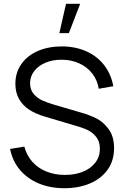

<svg xmlns="http://www.w3.org/2000/svg" viewBox="-20 -980 656 1015"><path d="M329 -960 293.8 -805H344.2L403.8 -960ZM320 15Q245.2 15 184.6 -10.3Q124 -35.7 84.8 -82.5Q45.7 -129.3 33.3 -192.7L108.7 -205Q120.7 -158.8 150.8 -124.9Q181 -91 225.2 -73.2Q269.5 -55.3 323 -55.3Q376.2 -55.3 418.2 -72.2Q460.2 -89.2 484.1 -120.5Q508 -151.8 508 -193.3Q508 -228.2 491.9 -251.3Q475.8 -274.5 452.4 -287.6Q429 -300.7 397.3 -310L215 -364.3Q167.3 -378.5 133.8 -400.5Q100.2 -422.5 80.8 -456.5Q61.3 -490.5 61.3 -537Q61.3 -596.7 93 -641.6Q124.7 -686.5 180.7 -710.7Q236.7 -734.8 307.7 -734.7Q379.2 -734.3 436.3 -708.8Q493.5 -683.3 530.3 -636Q567.2 -588.7 579 -524.3L502 -510.7Q494.8 -556.7 467.7 -591.4Q440.5 -626.2 398.8 -645.1Q357.2 -664 307 -664.3Q259.3 -664.7 220.9 -648.6Q182.5 -632.5 160.8 -604Q139 -575.5 139 -540Q139 -506 157.8 -483.7Q176.7 -461.3 203.5 -449.1Q230.3 -436.8 267 -426.3L408 -385Q452.2 -372.5 488.8 -354.5Q525.3 -336.5 554.2 -297.7Q583 -258.8 583 -196.7Q583 -131 549.1 -83.2Q515.2 -35.5 455.5 -10.2Q395.8 15 320 15Z"/></svg>

Font: Hauora
Style: Regular
Weight: 400
Designer: Wayne Shih
Foundry: WCYS
Version: Version 1.001